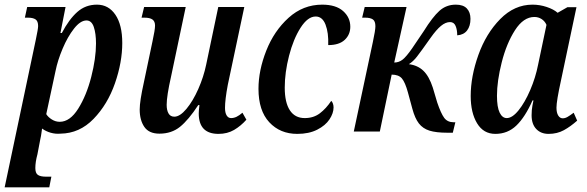

<svg xmlns="http://www.w3.org/2000/svg" viewBox="-38 -566 2526 826"><path d="M116 -395Q126 -442 126 -454Q126 -475 115 -482.5Q104 -490 82 -490H69L79 -536H244L222 -424H228Q259 -483 294.5 -514.5Q330 -546 379 -546Q429 -546 458.5 -502.5Q488 -459 488 -381Q488 -298 456.5 -207.5Q425 -117 364.5 -54.5Q304 8 222 9Q201 11 180 5Q159 -1 143 -13Q142 -9 140.5 4.5Q139 18 135 35L123 98Q114 131 114 157Q114 179 125 186.5Q136 194 159 194H183L174 240H-18ZM375 -379Q375 -422 365.5 -450Q356 -478 334 -478Q308 -478 280.5 -443Q253 -408 231.5 -357Q210 -306 201 -261L161 -75Q169 -62 185 -52Q201 -42 219 -42Q263 -42 298.5 -98.5Q334 -155 354.5 -235Q375 -315 375 -379Z M817 -78Q817 -90 820 -114H815Q773 -50 736.5 -20.5Q700 9 648 9Q603 9 583 -20Q563 -49 563 -95Q563 -131 581 -212L618 -388Q629 -438 629 -456Q629 -474 618 -482Q607 -490 583 -490H571L582 -536H761L698 -237Q679 -153 679 -115Q679 -92 687 -78Q695 -64 712 -64Q736 -64 764 -97.5Q792 -131 815 -183Q838 -235 849 -288L901 -536H1013L942 -201Q930 -137 930 -102Q930 -81 937 -69.5Q944 -58 956 -58Q968 -58 979.5 -63.5Q991 -69 1005 -81L1022 -51Q998 -24 969 -7Q940 10 902 10Q817 10 817 -78Z M1074 -184Q1074 -263 1107.5 -348Q1141 -433 1203.5 -489.5Q1266 -546 1348 -546Q1407 -546 1438 -518.5Q1469 -491 1469 -451Q1469 -417 1445 -394.5Q1421 -372 1374 -372Q1376 -425 1362.5 -460Q1349 -495 1320 -495Q1286 -495 1255 -446.5Q1224 -398 1205.5 -326Q1187 -254 1187 -189Q1187 -125 1209 -91.5Q1231 -58 1273 -58Q1311 -58 1338 -78.5Q1365 -99 1387 -132Q1391 -129 1394 -121Q1397 -113 1397 -104Q1397 -79 1379.5 -52.5Q1362 -26 1326.5 -8Q1291 10 1241 10Q1167 10 1120.5 -40Q1074 -90 1074 -184Z M1736 -98 1717 -168Q1705 -212 1691 -228.5Q1677 -245 1647 -245L1596 0H1484L1566 -385Q1577 -436 1577 -453Q1577 -475 1566 -482.5Q1555 -490 1533 -490H1520L1531 -536H1711L1658 -297Q1678 -297 1694 -309.5Q1710 -322 1735 -358L1785 -432Q1823 -493 1852.5 -519.5Q1882 -546 1923 -546Q1955 -546 1970.5 -529.5Q1986 -513 1986 -485Q1986 -454 1971.5 -435Q1957 -416 1929 -414Q1929 -438 1922 -454.5Q1915 -471 1898 -471Q1879 -471 1859 -454.5Q1839 -438 1815 -404Q1772 -343 1755.5 -322Q1739 -301 1721 -290Q1759 -285 1783.5 -261.5Q1808 -238 1824 -189L1843 -125Q1859 -78 1873 -59Q1887 -40 1914 -40H1921L1910 5H1887Q1838 5 1809.5 -4Q1781 -13 1764 -35Q1747 -57 1736 -98Z M1987 -153Q1987 -237 2020 -329.5Q2053 -422 2114 -484Q2175 -546 2253 -546Q2284 -546 2314 -536Q2344 -526 2361 -511L2403 -535H2442L2375 -218Q2356 -131 2356 -103Q2356 -81 2363.5 -69Q2371 -57 2383 -57Q2393 -57 2403.5 -63Q2414 -69 2430 -81L2445 -47Q2417 -22 2388 -6Q2359 10 2322 10Q2289 10 2269 -11Q2249 -32 2249 -70Q2249 -93 2252.5 -111.5Q2256 -130 2257 -134H2253Q2221 -62 2183.5 -26Q2146 10 2093 10Q2042 10 2014.5 -35.5Q1987 -81 1987 -153ZM2277 -288 2313 -459Q2306 -475 2292 -484Q2278 -493 2261 -493Q2214 -493 2177.5 -436Q2141 -379 2120.5 -298Q2100 -217 2100 -154Q2100 -105 2111.5 -81.5Q2123 -58 2142 -58Q2166 -58 2193 -91.5Q2220 -125 2243 -178.5Q2266 -232 2277 -288Z"/></svg>

Font: Noto Serif CondSemiBold
Style: Italic
Weight: 600
Width: 3
Italic angle: -12°
Designer: Monotype Design Team
Foundry: Monotype Imaging Inc.
Version: Version 1.001